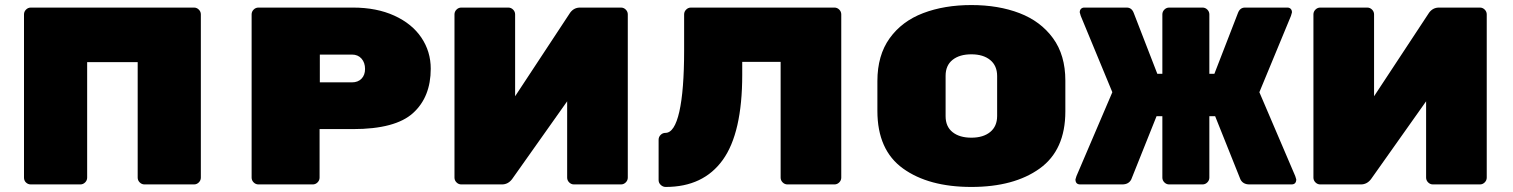

<svg xmlns="http://www.w3.org/2000/svg" viewBox="-20 -730 5990 760"><path d="M775 -673V-27Q775 -16 767 -8Q759 0 748 0H552Q541 0 533 -8Q525 -16 525 -27V-484H325V-27Q325 -16 317 -8Q309 0 298 0H102Q91 0 83 -7.5Q75 -15 75 -27V-673Q75 -684 83 -692Q91 -700 102 -700H748Q759 -700 767 -692Q775 -684 775 -673Z M1685 -458Q1685 -346 1615 -282.5Q1545 -219 1377 -219H1245V-27Q1245 -16 1237 -8Q1229 0 1218 0H1003Q992 0 984 -8Q976 -16 976 -27V-673Q976 -684 984 -692Q992 -700 1003 -700H1377Q1471 -700 1541 -668Q1611 -636 1648 -581Q1685 -526 1685 -458ZM1373 -404Q1397 -404 1411 -418.5Q1425 -433 1425 -457Q1425 -482 1411 -498Q1397 -514 1373 -514H1246V-404Z M2019 -673V-349L2237 -680Q2252 -700 2276 -700H2438Q2449 -700 2457 -692Q2465 -684 2465 -673V-27Q2465 -16 2457 -8Q2449 0 2438 0H2252Q2241 0 2233 -8Q2225 -16 2225 -27V-329L2007 -21Q1991 0 1967 0H1806Q1795 0 1787 -8Q1779 -16 1779 -27V-673Q1779 -684 1787 -692Q1795 -700 1806 -700H1992Q2003 -700 2011 -692Q2019 -684 2019 -673Z M2587 -17V-177Q2587 -188 2595 -196Q2603 -204 2614 -204Q2650 -204 2669 -288Q2688 -372 2688 -531V-673Q2688 -684 2696 -692Q2704 -700 2715 -700H3283Q3294 -700 3302 -692Q3310 -684 3310 -673V-27Q3310 -16 3302 -8Q3294 0 3283 0H3097Q3086 0 3078 -8Q3070 -16 3070 -27V-485H2918V-434Q2918 -204 2841 -97Q2764 10 2615 10Q2604 10 2595.5 2Q2587 -6 2587 -17Z M3825 10Q3656 10 3554.5 -63Q3453 -136 3453 -291V-409Q3453 -511 3501.5 -578.5Q3550 -646 3634 -678Q3718 -710 3825 -710Q3932 -710 4015.5 -678Q4099 -646 4148 -579Q4197 -512 4197 -411V-289Q4197 -136 4095.5 -63Q3994 10 3825 10ZM3825 -185Q3872 -185 3899.5 -207.5Q3927 -230 3927 -271V-429Q3927 -470 3899.5 -492.5Q3872 -515 3825 -515Q3778 -515 3750.5 -493Q3723 -471 3723 -430V-270Q3723 -229 3750.5 -207Q3778 -185 3825 -185Z M5111 -20Q5111 0 5092 0H4926Q4900 0 4890 -20L4790 -270H4767V-27Q4767 -16 4759 -8Q4751 0 4740 0H4608Q4597 0 4589 -8Q4581 -16 4581 -27V-270H4558L4458 -20Q4448 0 4422 0H4256Q4237 0 4237 -20Q4237 -21 4241 -33L4383 -365L4258 -667Q4254 -679 4254 -681Q4254 -690 4259 -695Q4264 -700 4272 -700H4440Q4460 -700 4468 -678L4561 -438H4581V-673Q4581 -684 4589 -692Q4597 -700 4608 -700H4740Q4751 -700 4759 -692Q4767 -684 4767 -673V-438H4787L4880 -678Q4888 -700 4908 -700H5076Q5084 -700 5089 -695Q5094 -690 5094 -681Q5094 -679 5090 -667L4965 -365L5107 -33Q5111 -21 5111 -20Z M5419 -673V-349L5637 -680Q5652 -700 5676 -700H5838Q5849 -700 5857 -692Q5865 -684 5865 -673V-27Q5865 -16 5857 -8Q5849 0 5838 0H5652Q5641 0 5633 -8Q5625 -16 5625 -27V-329L5407 -21Q5391 0 5367 0H5206Q5195 0 5187 -8Q5179 -16 5179 -27V-673Q5179 -684 5187 -692Q5195 -700 5206 -700H5392Q5403 -700 5411 -692Q5419 -684 5419 -673Z"/></svg>

Font: Rubik Mono One
Style: Regular
Weight: 400
Designer: Hubert and Fischer with Elvire Volk Leonovitch (Cyrillic Expansion: Cyreal)
Foundry: Hubert and Fischer with Elvire Volk Leonovitch
Version: Version 2.000